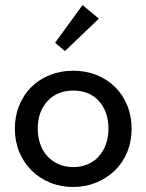

<svg xmlns="http://www.w3.org/2000/svg" viewBox="-20 -735 581 763"><path d="M271 8Q221 8 178.5 -9.5Q136 -27 105 -58Q74 -89 56.5 -131.5Q39 -174 39 -224Q39 -274 56.5 -316.5Q74 -359 105 -389.5Q136 -420 178.5 -437Q221 -454 271 -454Q321 -454 363.5 -437Q406 -420 437 -389.5Q468 -359 485.5 -316.5Q503 -274 503 -224Q503 -173 485.5 -130.5Q468 -88 436.5 -57.5Q405 -27 362.5 -9.5Q320 8 271 8ZM271 -71Q302 -71 328 -82Q354 -93 372.5 -113.5Q391 -134 401 -162Q411 -190 411 -224Q411 -291 373.5 -333Q336 -375 271 -375Q207 -375 168.5 -333Q130 -291 130 -224Q130 -191 140 -162.5Q150 -134 168.5 -114Q187 -94 213 -82.5Q239 -71 271 -71ZM373 -661 238 -532 199 -565 308 -715Z"/></svg>

Font: Tilda Sans Medium
Style: Regular
Weight: 500
Designer: ParaType Ltd
Foundry: ParaType Ltd
Version: Version 1.009